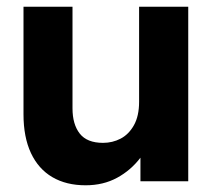

<svg xmlns="http://www.w3.org/2000/svg" viewBox="-20 -540 631 572"><path d="M540.8 0H398.4V-70.2Q369.8 -32.6 328.7 -10.3Q287.6 12 235 12Q177.4 12 135.9 -12.3Q94.4 -36.6 72.2 -84Q50 -131.4 50 -199.6V-520H196V-217.2Q196 -169.6 217.6 -142Q239.2 -114.4 287 -114.4Q315.2 -114.4 339.4 -127Q363.6 -139.6 379 -167Q394.4 -194.4 394.4 -236.8V-520H540.8Z"/></svg>

Font: Aspekta Variable
Style: Regular
Weight: 400
Designer: Ivo Dolenc
Version: Version 2.100